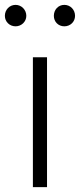

<svg xmlns="http://www.w3.org/2000/svg" viewBox="-35 -768 328 788"><path d="M100 0H158V-533H100ZM29 -660C53 -660 73 -679 73 -703C73 -728 53 -748 29 -748C4 -748 -15 -728 -15 -703C-15 -679 4 -660 29 -660ZM229 -660C254 -660 273 -679 273 -703C273 -728 254 -748 229 -748C204 -748 186 -728 186 -703C186 -679 204 -660 229 -660Z"/></svg>

Font: Noto Sans CJK Light
Style: Regular
Weight: 300
Designer: Ryoko NISHIZUKA (kana & ideographs); Paul D. Hunt (Latin, Greek & Cyrillic); Wenlong ZHANG (bopomofo); Sandoll Communica
Foundry: Adobe Systems Incorporated
Version: Version 1.000;PS 1;hotconv 1.0.78;makeotf.lib2.5.61930